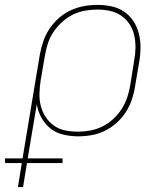

<svg xmlns="http://www.w3.org/2000/svg" viewBox="-66 -548 686 783"><path d="M7 215 23 117H-45L-46 98H26L96 -323Q101 -351 110 -378Q119 -405 135 -429.5Q151 -454 173 -473.5Q195 -493 221.5 -505.5Q248 -518 276 -523Q304 -528 331 -528Q361 -528 389 -522Q417 -516 440 -500.5Q463 -485 478 -462Q493 -439 500 -412Q507 -385 507 -355.5Q507 -326 502 -297L485 -197Q481 -170 472 -143Q463 -116 447.5 -91.5Q432 -67 409.5 -47Q387 -27 361.5 -14.5Q336 -2 308 3Q280 8 253 8Q222 8 192.5 1Q163 -6 140.5 -23.5Q118 -41 103.5 -67Q89 -93 84 -123L47 98H189V117H44L28 215ZM251 -11Q276 -11 301 -15.5Q326 -20 350 -31.5Q374 -43 394.5 -61.5Q415 -80 429.5 -102.5Q444 -125 452.5 -150Q461 -175 465 -200L481 -300Q486 -326 486.5 -352.5Q487 -379 481.5 -403.5Q476 -428 462.5 -449Q449 -470 428.5 -484Q408 -498 383 -503.5Q358 -509 331 -509Q306 -509 280.5 -504.5Q255 -500 231.5 -488.5Q208 -477 187.5 -458.5Q167 -440 152 -417.5Q137 -395 129 -370Q121 -345 117 -320L100 -221Q96 -195 95 -168.5Q94 -142 100 -117.5Q106 -93 119.5 -72Q133 -51 153 -36.5Q173 -22 198.5 -16.5Q224 -11 251 -11Z"/></svg>

Font: Iosevka Thin Extended Oblique
Style: Regular
Weight: 100
Width: 7
Italic angle: -9°
Monospace: yes
Designer: Belleve Invis
Foundry: Belleve Invis
Version: Version 32.5.0; ttfautohint (v1.8.4)